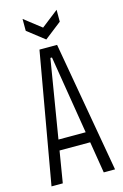

<svg xmlns="http://www.w3.org/2000/svg" viewBox="-125 -882 601 937"><g transform="rotate(-15 175.0 -413.0)"><path d="M14 0 130 -660H219L335 0H278L179 -607H171L71 0ZM87 -159V-212H260V-159ZM89 -826 175 -759 261 -826V-766L175 -699L89 -766Z"/></g></svg>

Font: Bricolage Grotesque 72pt Condensed ExtraLight
Style: Regular
Weight: 250
Width: 3
Designer: Mathieu Triay
Foundry: Atelier Triay
Version: Version 1.001;gftools[0.9.33.dev8+g029e19f]